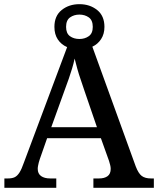

<svg xmlns="http://www.w3.org/2000/svg" viewBox="-20 -901 758 921"><path d="M1 0V-45H18Q38 -45 50.5 -51Q63 -57 73.5 -73.5Q84 -90 95 -122L302 -675Q274 -687 257.5 -711.5Q241 -736 241 -772Q241 -825 276 -853Q311 -881 361 -881Q411 -881 446 -853Q481 -825 481 -772Q481 -738 465 -713.5Q449 -689 423 -677L631 -103Q644 -69 660 -57Q676 -45 704 -45H718V0H428V-45H455Q481 -45 496 -56Q511 -67 511 -91Q511 -100 508.5 -109.5Q506 -119 503 -129L464 -238H206L171 -138Q168 -130 166 -121.5Q164 -113 162.5 -105.5Q161 -98 161 -91Q161 -68 177 -56.5Q193 -45 221 -45H250V0ZM226 -291H445L386 -463Q377 -491 367.5 -518Q358 -545 351 -570.5Q344 -596 338 -620Q333 -596 326 -573Q319 -550 310.5 -525Q302 -500 291 -471ZM361 -714Q387 -714 406 -727.5Q425 -741 425 -772Q425 -804 406 -817.5Q387 -831 361 -831Q335 -831 316 -817.5Q297 -804 297 -772Q297 -741 315.5 -727.5Q334 -714 361 -714Z"/></svg>

Font: Noto Serif Armenian Medium
Style: Regular
Weight: 500
Version: Version 2.007